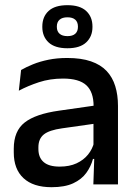

<svg xmlns="http://www.w3.org/2000/svg" viewBox="-20 -730 541 760"><path d="M447 0H349.5L353.5 -116L350 -131V-285L350.5 -309.5Q350.5 -366 321.8 -392.5Q293 -419 229.5 -419Q178 -419 134 -404.5Q90 -390 54.5 -371L63.5 -453Q83.5 -464.5 110.5 -475.5Q137.5 -486.5 171.5 -493.5Q205.5 -500.5 246 -500.5Q301.5 -500.5 340 -487.2Q378.5 -474 402 -449Q425.5 -424 436.2 -389Q447 -354 447 -311ZM184 11Q111.5 11 73 -24.8Q34.5 -60.5 34.5 -126.5V-141.5Q34.5 -211.5 77.8 -245.2Q121 -279 214 -292L361 -313L366.5 -242L225.5 -222Q175 -215 153.5 -197.8Q132 -180.5 132 -147V-140Q132 -106.5 152.8 -88.5Q173.5 -70.5 216 -70.5Q255 -70.5 283 -83.5Q311 -96.5 328.5 -118.2Q346 -140 352.5 -166.5L366 -101H348Q340 -71 321.5 -45.5Q303 -20 269.8 -4.5Q236.5 11 184 11ZM147.5 -623V-625Q147.5 -663.5 172.2 -686.5Q197 -709.5 247 -709.5Q296.5 -709.5 321.2 -686.5Q346 -663.5 346 -625V-623Q346 -585.5 321.2 -562.2Q296.5 -539 247 -539Q197 -539 172.2 -562.2Q147.5 -585.5 147.5 -623ZM205 -625V-623.5Q205 -606 215.8 -596.5Q226.5 -587 247 -587Q267.5 -587 278 -596.5Q288.5 -606 288.5 -623.5V-625Q288.5 -642.5 278 -652Q267.5 -661.5 247 -661.5Q226.5 -661.5 215.8 -652Q205 -642.5 205 -625Z"/></svg>

Font: Anek Malayalam Medium
Style: Regular
Weight: 500
Designer: Maithili Shingre (Malayalam) & Yesha Goshar (Latin)
Foundry: Ek Type
Version: Version 1.003